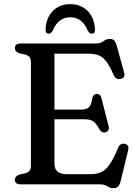

<svg xmlns="http://www.w3.org/2000/svg" viewBox="-20 -916 692 954"><path d="M54 -677Q54 -700 83 -700H457Q480 -700 494 -711.2Q508 -722.5 525.5 -722.5Q540 -722.5 547.5 -714.8Q555 -707 560 -689L597 -554.5Q604 -529.5 579.5 -524Q556 -518.5 544.5 -543.5Q524 -591 505.8 -613.5Q487.5 -636 466.5 -642.8Q445.5 -649.5 416 -649.5H250.5V-371.5H379.5Q410.5 -371.5 422 -382.8Q433.5 -394 437.5 -424.5Q442 -447.5 459 -449Q478.5 -450.5 484 -428L519.5 -290.5Q525.5 -265 505 -259Q486.5 -253 474.5 -273Q458 -303 443.2 -313.2Q428.5 -323.5 397.5 -323.5H250.5V-102.5Q250.5 -50.5 313 -50.5H427.5Q459 -50.5 481.5 -60Q504 -69.5 524 -98Q544 -126.5 567.5 -183Q577 -205 598.5 -201.5Q624 -197 616.5 -168L579 -15Q574.5 2.5 566.5 10.8Q558.5 19 543 19Q527 19 513 9.5Q499 0 477 0H83Q54 0 54 -23Q54 -41 76 -48.5L103.5 -54.5Q133.5 -62.5 133.5 -90V-610Q133.5 -637.5 103.5 -645.5L76 -651.5Q54 -659 54 -677ZM329 -830Q268.5 -830 241.5 -763Q233 -748.5 222.5 -748.5Q204.5 -748.5 206.5 -772.5Q209.5 -828.5 243 -862Q276.5 -895.5 329 -895.5Q381.5 -895.5 415 -862Q448.5 -828.5 452 -772.5Q453.5 -748.5 435 -748.5Q425 -748.5 416.5 -763Q389.5 -830 329 -830Z"/></svg>

Font: Fraunces 9pt S050
Style: Regular
Weight: 400
Version: Version 1.000; ttfautohint (v1.8.3)